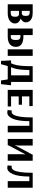

<svg xmlns="http://www.w3.org/2000/svg" viewBox="1566 -2106 675 3847"><g transform="rotate(90 1903.5 -182.5)"><path d="M66 0V-500H236Q305 -500 347.5 -480Q390 -460 409 -429.5Q428 -399 428 -367Q428 -327 405 -301Q382 -275 353 -260Q395 -246 422.5 -217Q450 -188 450 -145Q450 -84 398 -42Q346 0 242 0ZM198 -282H251Q268 -282 283.5 -298.5Q299 -315 299 -361Q299 -407 283 -423.5Q267 -440 237 -440H198ZM198 -60H242Q280 -60 298 -79Q316 -98 316 -149Q316 -193 300 -209.5Q284 -226 258 -226H198Z M551 0V-500H683V-314H709Q809 -314 864 -277Q919 -240 919 -164Q919 -88 868 -44Q817 0 713 0ZM968 0V-500H1100V0ZM683 -60H710Q747 -60 764.5 -82.5Q782 -105 782 -161Q782 -217 763.5 -236Q745 -255 709 -255H683Z M1200 135 1190 -67H1248Q1270 -113 1282.5 -168Q1295 -223 1300.5 -302.5Q1306 -382 1306 -500H1622V-67H1689L1666 135H1592L1571 0H1304L1266 135ZM1326 -67H1490V-433H1383Q1382 -339 1375.5 -272Q1369 -205 1357 -156.5Q1345 -108 1326 -67Z M1780 0V-500H2105V-433H1912V-285H2079V-220H1912V-67H2113V0Z M2236 9Q2208 9 2196.5 5Q2185 1 2185 1L2193 -82Q2193 -82 2201 -80Q2209 -78 2222 -78Q2254 -78 2279 -117.5Q2304 -157 2318.5 -249Q2333 -341 2333 -500H2632V0H2500V-433H2408Q2407 -209 2358.5 -100Q2310 9 2236 9Z M2764 0V-500H2896V-206L2889 -145H2891L3070 -479L3078 -500H3201V0H3069V-284L3075 -352H3073L2895 -21L2888 0Z M3345 9Q3317 9 3305.5 5Q3294 1 3294 1L3302 -82Q3302 -82 3310 -80Q3318 -78 3331 -78Q3363 -78 3388 -117.5Q3413 -157 3427.5 -249Q3442 -341 3442 -500H3741V0H3609V-433H3517Q3516 -209 3467.5 -100Q3419 9 3345 9Z"/></g></svg>

Font: Arsenal SC
Style: Bold
Weight: 700
Designer: Andrij Shevchenko
Foundry: Stairsfor
Version: Version 2.001; ttfautohint (v1.8.4.7-5d5b)